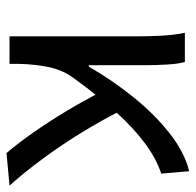

<svg xmlns="http://www.w3.org/2000/svg" viewBox="-26 -572 606 595"><g transform="rotate(90 277.5 -274.0)"><path d="M92.1 0V-394.4Q92.1 -427.2 90.3 -466.9Q88.6 -506.5 81.2 -543.4H171.8Q177.6 -521.5 179.6 -486.8Q181.6 -452.1 181.6 -416V-245.6H186Q229.2 -320.6 282.2 -385.9Q335.2 -451.2 393.7 -496.9Q452.2 -542.7 510.1 -556.8L517.6 -470.1Q472.6 -455.6 425.2 -420.9Q377.9 -386.1 327.8 -331.2Q277.6 -276.2 222.4 -200.1Q197.7 -167.5 188.1 -124.6Q178.6 -81.7 177.4 -28.3V0ZM453.9 9.3Q423.7 -26 390.3 -73.6Q357 -121.2 324.7 -174.8Q292.3 -228.5 265.7 -280.6L326 -337.7Q353.2 -284.1 390.5 -223.2Q427.8 -162.2 470.6 -104.1Q513.4 -46 554.8 0Z"/></g></svg>

Font: Noto Sans TC Thin
Style: Regular
Weight: 100
Designer: Ryoko NISHIZUKA 西塚涼子 (kana, bopomofo & ideographs); Paul D. Hunt (Latin, Greek & Cyrillic); Sandoll Communications 산돌커뮤니
Foundry: Adobe
Version: Version 2.004-H2;hotconv 1.0.118;makeotfexe 2.5.65603